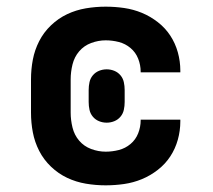

<svg xmlns="http://www.w3.org/2000/svg" viewBox="-20 -548 640 576"><path d="M297 8Q267 8 237.5 3Q208 -2 181.5 -14.5Q155 -27 133 -48Q111 -69 97.5 -95.5Q84 -122 78.5 -151Q73 -180 73 -210V-310Q73 -340 78.5 -369Q84 -398 97.5 -424.5Q111 -451 133 -472Q155 -493 181.5 -505.5Q208 -518 237.5 -523Q267 -528 297 -528Q325 -528 352.5 -524Q380 -520 405.5 -509.5Q431 -499 453.5 -481.5Q476 -464 491 -441Q506 -418 513.5 -391Q521 -364 521 -336V-331H402V-333Q402 -353 394.5 -372Q387 -391 371.5 -404Q356 -417 336.5 -422Q317 -427 297 -427Q275 -427 253.5 -419Q232 -411 217.5 -394Q203 -377 197.5 -354.5Q192 -332 192 -310V-210Q192 -188 197.5 -165.5Q203 -143 217.5 -126Q232 -109 253.5 -101Q275 -93 297 -93Q317 -93 336.5 -98Q356 -103 371.5 -116Q387 -129 394.5 -148Q402 -167 402 -187V-189H521V-184Q521 -156 513.5 -129Q506 -102 491 -79Q476 -56 453.5 -38.5Q431 -21 405.5 -10.5Q380 0 352.5 4Q325 8 297 8ZM300 -180Q288 -180 277 -184.5Q266 -189 258.5 -198Q251 -207 248.5 -218.5Q246 -230 246 -242V-278Q246 -290 248.5 -301.5Q251 -313 258.5 -322Q266 -331 277 -335.5Q288 -340 300 -340Q312 -340 323 -335.5Q334 -331 341.5 -322Q349 -313 351.5 -301.5Q354 -290 354 -278V-242Q354 -230 351.5 -218.5Q349 -207 341.5 -198Q334 -189 323 -184.5Q312 -180 300 -180Z"/></svg>

Font: Iosevka Extended
Style: Bold
Weight: 700
Width: 7
Monospace: yes
Designer: Belleve Invis
Foundry: Belleve Invis
Version: Version 32.5.0; ttfautohint (v1.8.4)